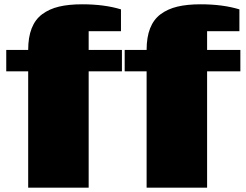

<svg xmlns="http://www.w3.org/2000/svg" viewBox="-20 -865 1132 885"><path d="M8.8 0ZM655.8 -634.8Q655.8 -693.4 671.9 -734.4Q688 -775.4 720.5 -799.6Q752.9 -823.7 797.9 -834.5Q842.8 -845.2 904.8 -845.2Q1006.8 -845.2 1083.5 -821.8V-721.2H934.6V-634.8H1087.9V-536.1H934.6V0H655.8V-536.1H554.7V-634.8ZM109.9 -634.8Q109.9 -693.4 126 -734.4Q142.1 -775.4 174.6 -799.6Q207 -823.7 252 -834.5Q296.9 -845.2 358.9 -845.2Q460.9 -845.2 537.6 -821.8V-721.2H388.7V-634.8H542V-536.1H388.7V0H109.9V-536.1H8.8V-634.8Z"/></svg>

Font: Coda ExtraBold
Style: Regular
Weight: 800
Version: Version 2.001; ttfautohint (v0.8) -r 50 -G 200 -x